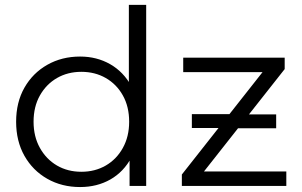

<svg xmlns="http://www.w3.org/2000/svg" viewBox="-20 -762 1239 787"><path d="M308.4 4.7Q233.4 4.7 173.9 -29.1Q114.3 -62.9 80.2 -123.2Q46.1 -183.6 46.1 -263Q46.1 -342.8 80.2 -402.7Q114.3 -462.6 173.9 -496.4Q233.4 -530.2 308.4 -530.2Q376.6 -530.2 431.4 -499Q486.3 -467.7 518.8 -408.4Q551.3 -349 551.3 -263Q551.3 -177.9 519.4 -117.8Q487.4 -57.8 432.6 -26.5Q377.7 4.7 308.4 4.7ZM313.5 -57.9Q369.3 -57.9 413.6 -83.5Q457.9 -109.2 483.6 -155.7Q509.4 -202.2 509.4 -263Q509.4 -324.8 483.6 -370.8Q457.9 -416.8 413.6 -442.2Q369.3 -467.6 313.5 -467.6Q257.7 -467.6 213.6 -442.2Q169.6 -416.8 143.6 -370.8Q117.6 -324.8 117.6 -263Q117.6 -202.2 143.6 -155.7Q169.6 -109.2 213.6 -83.5Q257.7 -57.9 313.5 -57.9ZM511.1 0V-158.3L518.2 -264L508.2 -369.7V-742H579.2V0ZM725.4 0V-46.7L1075.1 -490.4L1090.5 -466.3H731V-525.5H1146.9V-478.8L797.1 -35.1L778.9 -59.2H1153.6V0ZM940.1 -236.3 920 -237.3H766.4V-294.2H944.2L963.7 -293.2H1112V-236.3Z"/></svg>

Font: Montserrat Alternates Thin
Style: Regular
Weight: 100
Designer: Julieta Ulanovsky
Foundry: Julieta Ulanovsky
Version: Version 9.000